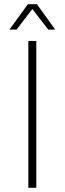

<svg xmlns="http://www.w3.org/2000/svg" viewBox="-20 -895 308 915"><path d="M115 -700H153V0H115ZM113 -875H156L243 -754H210L134 -852L59 -754H25Z"/></svg>

Font: Sarabun Thin
Style: Regular
Weight: 250
Designer: Suppakit Chalermlarp | Katatrad Co.,Ltd.
Foundry: Cadson Demak Co.,Ltd.
Version: Version 1.000; ttfautohint (v1.6)